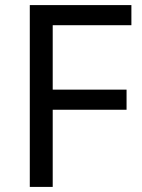

<svg xmlns="http://www.w3.org/2000/svg" viewBox="-20 -734 559 754"><path d="M187 0H97V-714H496V-635H187V-382H477V-303H187Z"/></svg>

Font: Noto Sans Ogham
Style: Regular
Weight: 400
Designer: Monotype Design Team
Foundry: Monotype Imaging Inc.
Version: Version 2.001; ttfautohint (v1.8.4.7-5d5b)